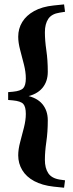

<svg xmlns="http://www.w3.org/2000/svg" viewBox="-20 -746 340 896"><path d="M18 -279.5V-316L40.5 -318Q77 -321.5 88.8 -335Q100.5 -348.5 100.5 -380.5Q100.5 -410 91.8 -444.5Q83 -479 74 -513Q65 -547 65 -574.5Q65 -612.5 83.8 -643.2Q102.5 -674 139.5 -694.5Q176.5 -715 230.5 -720.5L279 -725.5L283.5 -691L258.5 -687Q221 -681.5 205.2 -657.8Q189.5 -634 189.5 -595.5Q189.5 -557.5 196.2 -511.5Q203 -465.5 203 -411Q203 -365 177.2 -334.8Q151.5 -304.5 100.5 -294.5V-300.5Q151.5 -291 177.2 -260.8Q203 -230.5 203 -184.5Q203 -130 196.2 -84Q189.5 -38 189.5 0Q189.5 38.5 205.2 62.2Q221 86 258.5 92L283.5 95.5L279 130L230.5 125Q176.5 119 139.5 99Q102.5 79 83.8 47.8Q65 16.5 65 -21Q65 -49 74 -82.8Q83 -116.5 91.8 -151Q100.5 -185.5 100.5 -214.5Q100.5 -247.5 88.8 -260.8Q77 -274 40.5 -277.5Z"/></svg>

Font: Newsreader 36pt ExtraBold
Style: Regular
Weight: 800
Designer: Hugues Gentile
Foundry: Production Type
Version: Version 1.003